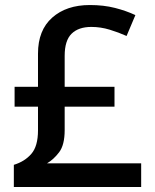

<svg xmlns="http://www.w3.org/2000/svg" viewBox="-20 -743 615 763"><path d="M337 -723Q392 -723 437 -711.5Q482 -700 518 -683L483 -600Q452 -614 416 -625Q380 -636 343 -636Q292 -636 264.5 -609Q237 -582 237 -521V-398H435V-319H237V-226Q237 -167 215 -138Q193 -109 167 -94H541V0H35V-88Q78 -101 104.5 -131.5Q131 -162 131 -225V-319H38V-398H131V-530Q131 -623 187.5 -673Q244 -723 337 -723Z"/></svg>

Font: Noto Sans Lao Looped Medium
Style: Regular
Weight: 500
Designer: Mark Frömberg, Ben Mitchell
Foundry: The Fontpad Ltd
Version: Version 1.002; ttfautohint (v1.8.4.7-5d5b)